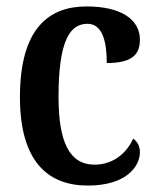

<svg xmlns="http://www.w3.org/2000/svg" viewBox="-20 -567 488 597"><path d="M253 10C371 10 415 -48 415 -94C415 -113 407 -127 394 -136C374 -91 332 -55 274 -55C195 -55 162 -127 162 -266C162 -442 198 -493 252 -493C299 -493 312 -437 312 -371C393 -371 415 -399 415 -444C415 -506 357 -547 249 -547C133 -547 42 -480 42 -265C42 -66 128 10 253 10Z"/></svg>

Font: Noto Serif Tamil Condensed SemiBold
Style: Italic
Weight: 600
Width: 3
Italic angle: -12°
Designer: Indian Type Foundry, Tom Grace, and the Monotype Design Team
Foundry: Monotype Imaging Inc.
Version: Version 2.003